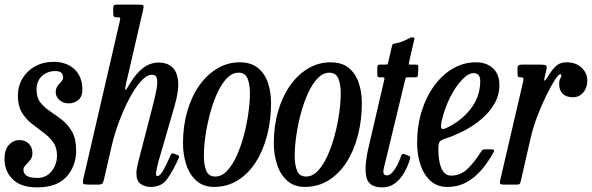

<svg xmlns="http://www.w3.org/2000/svg" viewBox="-34 -800 2566 832"><path d="M213 -125.5Q213 -161 196 -184.2Q179 -207.5 153.8 -226Q128.5 -244.5 103 -264.5Q77.5 -284.5 60.5 -312.8Q43.5 -341 43.5 -385Q43.5 -427 63.5 -460.2Q83.5 -493.5 118.5 -512.8Q153.5 -532 199 -532Q254 -532 288.5 -500Q323 -468 323 -411Q323 -381 305.2 -366.5Q287.5 -352 263.5 -352Q239.5 -352 223.5 -366.8Q207.5 -381.5 207.5 -400Q207.5 -417 215.5 -427.5Q223.5 -438 231.5 -446.2Q239.5 -454.5 239.5 -464.5Q239.5 -476.5 232.2 -484.2Q225 -492 206 -492Q171.5 -492 148 -470.8Q124.5 -449.5 124.5 -411Q124.5 -376.5 141.8 -355Q159 -333.5 184.8 -316.5Q210.5 -299.5 236 -279.5Q261.5 -259.5 278.8 -228.5Q296 -197.5 296 -147Q296 -80.5 254.2 -34.2Q212.5 12 127 12Q56.5 12 21 -23.2Q-14.5 -58.5 -14.5 -111Q-14.5 -151 4.5 -172Q23.5 -193 49.5 -193Q76 -193 91.2 -177Q106.5 -161 106.5 -137Q106.5 -118 96.8 -106Q87 -94 77.2 -84.8Q67.5 -75.5 67.5 -65.5Q67.5 -48.5 81 -38.8Q94.5 -29 127.5 -29Q166.5 -29 189.8 -58.2Q213 -87.5 213 -125.5Z M740.5 -114.5Q715 -58.5 690.5 -24.2Q666 10 619 10Q595 10 576 -2.5Q557 -15 557 -49.5Q557 -57 559 -69.5Q561 -82 563.5 -92L625 -330Q636 -372.5 642.8 -405.5Q649.5 -438.5 646.5 -457.2Q643.5 -476 624.5 -476Q601.5 -476 576 -447.2Q550.5 -418.5 526 -372Q501.5 -325.5 481.5 -271.8Q461.5 -218 450 -167.5L417 -24.5Q414.5 -13 410.8 -6.5Q407 0 391.5 0H352.5Q331 0 327.2 -3.8Q323.5 -7.5 327 -24.5L485 -707.5Q488 -720.5 486 -722.8Q484 -725 478 -725H473.5Q461 -725 458.8 -729.5Q456.5 -734 456.5 -746.5V-760.5Q456.5 -773 459.5 -776.5Q462.5 -780 474.5 -780H564.5Q583.5 -780 586.8 -776.5Q590 -773 586.5 -758.5L511.5 -434.5Q506 -410 510 -410.8Q514 -411.5 527 -434.5Q555 -482 585.8 -505.5Q616.5 -529 655 -529Q688 -529 710.2 -510.8Q732.5 -492.5 737.5 -451.2Q742.5 -410 722.5 -341L651.5 -96Q649.5 -89 645.8 -70.8Q642 -52.5 642 -48.5Q642 -37 647.5 -37Q659.5 -37 673.8 -62.2Q688 -87.5 705 -127Q708 -133 711 -135Q714 -137 721 -134L734 -128.5Q740.5 -126 741.8 -123.5Q743 -121 740.5 -114.5Z M759 -180Q759 -254 777.5 -317.8Q796 -381.5 829.2 -429Q862.5 -476.5 907.5 -503.2Q952.5 -530 1005 -530Q1053.5 -530 1083.2 -506Q1113 -482 1126.8 -442Q1140.5 -402 1140.5 -354Q1140.5 -279.5 1123.5 -213.5Q1106.5 -147.5 1074.2 -97.2Q1042 -47 996.2 -18.5Q950.5 10 893.5 10Q847.5 10 817.5 -16.5Q787.5 -43 773.2 -86.5Q759 -130 759 -180ZM849.5 -125Q849.5 -84.5 860 -59.8Q870.5 -35 899 -35Q926.5 -35 950 -59.8Q973.5 -84.5 991.8 -125Q1010 -165.5 1022.8 -213.5Q1035.5 -261.5 1042.2 -309.2Q1049 -357 1049 -395Q1049 -435.5 1038.5 -460.2Q1028 -485 999.5 -485Q972 -485 948.5 -460.2Q925 -435.5 906.8 -395Q888.5 -354.5 875.8 -306.5Q863 -258.5 856.2 -210.8Q849.5 -163 849.5 -125Z M1152.5 -180Q1152.5 -254 1171 -317.8Q1189.5 -381.5 1222.8 -429Q1256 -476.5 1301 -503.2Q1346 -530 1398.5 -530Q1447 -530 1476.8 -506Q1506.5 -482 1520.2 -442Q1534 -402 1534 -354Q1534 -279.5 1517 -213.5Q1500 -147.5 1467.8 -97.2Q1435.5 -47 1389.8 -18.5Q1344 10 1287 10Q1241 10 1211 -16.5Q1181 -43 1166.8 -86.5Q1152.5 -130 1152.5 -180ZM1243 -125Q1243 -84.5 1253.5 -59.8Q1264 -35 1292.5 -35Q1320 -35 1343.5 -59.8Q1367 -84.5 1385.2 -125Q1403.5 -165.5 1416.2 -213.5Q1429 -261.5 1435.8 -309.2Q1442.5 -357 1442.5 -395Q1442.5 -435.5 1432 -460.2Q1421.5 -485 1393 -485Q1365.5 -485 1342 -460.2Q1318.5 -435.5 1300.2 -395Q1282 -354.5 1269.2 -306.5Q1256.5 -258.5 1249.8 -210.8Q1243 -163 1243 -125Z M1612.5 -520H1636.5Q1645 -520 1646 -522.5Q1647 -525 1648.5 -531.5L1664 -598Q1666.5 -608 1669 -609.2Q1671.5 -610.5 1682 -612.5Q1697 -615 1711 -620.8Q1725 -626.5 1734 -631.5Q1741 -635.5 1744.2 -636.8Q1747.5 -638 1754 -638Q1760.5 -638 1761.5 -636.2Q1762.5 -634.5 1761 -628.5L1738.5 -530Q1737 -523.5 1737.2 -521.8Q1737.5 -520 1745 -520H1766.5Q1776 -520 1777.5 -517.5Q1779 -515 1778.5 -503.5L1777.5 -479Q1777 -468.5 1773.5 -466.8Q1770 -465 1761 -465H1732Q1725.5 -465 1724.5 -463.2Q1723.5 -461.5 1722 -455.5L1638 -107Q1634 -90.5 1630 -75Q1626 -59.5 1628 -49.8Q1630 -40 1644 -40Q1654.5 -40 1666 -52.8Q1677.5 -65.5 1687.2 -84Q1697 -102.5 1702 -119Q1704.5 -126.5 1707.5 -130.5Q1710.5 -134.5 1718 -132L1735.5 -125.5Q1742.5 -123 1743.5 -120.2Q1744.5 -117.5 1741.5 -107.5Q1733 -79 1717.2 -51.5Q1701.5 -24 1678 -6Q1654.5 12 1622 12Q1564 12 1553.8 -32.2Q1543.5 -76.5 1563 -161L1631 -453.5Q1633 -461 1631 -463Q1629 -465 1620 -465H1610.5Q1604 -465 1602.5 -468.5Q1601 -472 1601 -479V-505Q1601 -513.5 1602.8 -516.8Q1604.5 -520 1612.5 -520Z M1773.5 -180Q1773.5 -255 1793.5 -318.8Q1813.5 -382.5 1848.8 -430Q1884 -477.5 1930 -503.8Q1976 -530 2027.5 -530Q2074.5 -530 2102.2 -504.2Q2130 -478.5 2130 -432Q2130 -388 2109 -351.2Q2088 -314.5 2053.5 -285Q2019 -255.5 1977.2 -233.8Q1935.5 -212 1893.5 -198.5Q1877.5 -193.5 1871.5 -186.2Q1865.5 -179 1865.5 -155Q1865.5 -99.5 1879.5 -69.2Q1893.5 -39 1921 -39Q1962.5 -39 1993.5 -69.8Q2024.5 -100.5 2051.5 -144Q2055.5 -150.5 2059.8 -151.8Q2064 -153 2075 -153H2089.5Q2104 -153 2106.5 -150.2Q2109 -147.5 2102.5 -136Q2081 -97.5 2052.8 -64.2Q2024.5 -31 1987.8 -10.5Q1951 10 1904 10Q1860 10 1831 -16.8Q1802 -43.5 1787.8 -86.8Q1773.5 -130 1773.5 -180ZM1897.5 -244Q1963 -274 2004.8 -327.2Q2046.5 -380.5 2047 -447Q2048 -483 2018 -483Q1995 -483 1967.8 -454.2Q1940.5 -425.5 1917 -379Q1893.5 -332.5 1880.5 -278Q1875.5 -258 1877.5 -247.2Q1879.5 -236.5 1897.5 -244Z M2227 -520H2308.5Q2326 -520 2331.5 -516.5Q2337 -513 2334 -499L2327 -469Q2322 -448 2326.5 -450.5Q2331 -453 2340 -468Q2358.5 -498.5 2375.5 -514.2Q2392.5 -530 2421 -530Q2461.5 -530 2486.2 -506.8Q2511 -483.5 2511 -451Q2511 -419.5 2493.2 -399Q2475.5 -378.5 2449 -378.5Q2420.5 -378.5 2404.8 -393.5Q2389 -408.5 2389 -435.5Q2389 -452 2393.8 -459.5Q2398.5 -467 2398.5 -473.5Q2398.5 -478.5 2393 -478.5Q2386.5 -478.5 2370 -452.8Q2353.5 -427 2333.2 -386Q2313 -345 2295 -298Q2277 -251 2267 -208.5L2223 -17Q2220.5 -5.5 2217.8 -2.8Q2215 0 2200.5 0H2149.5Q2134 0 2132.8 -5Q2131.5 -10 2134 -21L2232 -442.5Q2235.5 -458 2234.2 -461.5Q2233 -465 2221.5 -465H2220.5Q2212.5 -465 2210.5 -469.2Q2208.5 -473.5 2208.5 -486V-506.5Q2208.5 -520 2227 -520Z"/></svg>

Font: Besley* Condensed
Style: Italic
Weight: 400
Width: 3
Italic angle: -13°
Designer: Owen Earl
Foundry: indestructible type*
Version: Version 3.000; ttfautohint (v1.8.3)